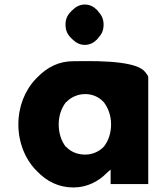

<svg xmlns="http://www.w3.org/2000/svg" viewBox="-20 -805 733 847"><path d="M292 -753C277 -738 269 -720 269 -696C269 -672 277 -654 292 -639L299 -632C314 -617 332 -607 354 -607C376 -607 393 -616 408 -631L414 -638V-639C429 -654 437 -672 437 -696C437 -720 429 -738 414 -753V-754L408 -761C393 -776 376 -785 354 -785C332 -785 314 -775 299 -760ZM624 -483 616 -492C567 -543 362 -535 304 -535C240 -535 189 -509 146 -465L138 -457C90 -407 61 -335 61 -256C61 -177 90 -105 137 -56L144 -49C186 -5 239 22 304 22C364 22 415 -5 451 -42L468 -57V6L469 7H633L634 6V-462C634 -471 630 -475 624 -482ZM272 -355H273C294 -377 324 -390 356 -390C387 -390 416 -378 438 -354C457 -329 470 -296 470 -256C470 -219 459 -185 439 -159C419 -137 388 -123 356 -123C323 -123 294 -134 272 -157H271L269 -159C251 -183 239 -216 239 -256C239 -295 251 -328 270 -353ZM409 -632 408 -631ZM408 -761 409 -760ZM616 -488V-487Z"/></svg>

Font: Hussar Woodtype
Style: SeBd
Weight: 900
Foundry: Cannot Into Space Fonts
Version: Version 1.07